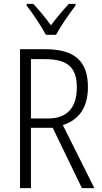

<svg xmlns="http://www.w3.org/2000/svg" viewBox="-20 -967 523 987"><path d="M216 -788H268C292 -833 336 -896 368 -938V-947H334C299 -909 272 -877 242 -837C214 -875 179 -918 151 -947H117V-938C148 -899 191 -834 216 -788ZM212 -714H83V0H139V-310H251L401 0H465L303 -324C386 -351 432 -414 432 -519C432 -658 358 -714 212 -714ZM210 -663C325 -663 375 -623 375 -517C375 -409 320 -358 228 -358H139V-663Z"/></svg>

Font: Noto Sans Myanmar Condensed Light
Style: Regular
Weight: 300
Width: 3
Designer: Monotype Design Team
Foundry: Monotype Imaging Inc.
Version: Version 2.107